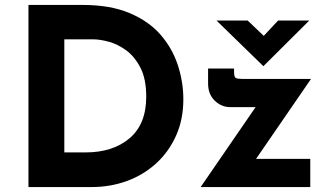

<svg xmlns="http://www.w3.org/2000/svg" viewBox="-20 -756 1333 776"><path d="M95 0V-736H315Q426 -736 504 -703Q582 -670 629.5 -615Q677 -560 699 -492Q721 -424 721 -355Q721 -273 691.5 -207.5Q662 -142 611 -95.5Q560 -49 493 -24.5Q426 0 351 0ZM240 -140H326Q436 -140 503.5 -197Q571 -254 571 -365Q571 -437 547.5 -482.5Q524 -528 489.5 -553Q455 -578 419 -587.5Q383 -597 358 -597H240ZM911 -323Q875 -323 848 -349Q821 -375 821 -419V-479H926V-465Q926 -444 933.5 -440.5Q941 -437 960 -437H1237L1015 -114H1234V0H791L1013 -323ZM981 -673 1046 -611 1104 -673H1230L1045 -489H1044L855 -673Z"/></svg>

Font: Reem Kufi Ink
Style: Bold
Weight: 700
Designer: Khaled Hosny
Version: Version 1.002